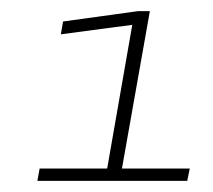

<svg xmlns="http://www.w3.org/2000/svg" viewBox="-20 -699 382 344"><path d="M47 -375H315.5L320 -397H198.5L248.5 -679H227L93 -660.5L89 -637.5L217 -654.5L172 -397H51Z"/></svg>

Font: Anybody SemiExpanded ExtraLight
Style: Italic
Weight: 250
Width: 6
Italic angle: -10°
Version: Version 1.113;gftools[0.9.25]